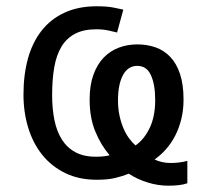

<svg xmlns="http://www.w3.org/2000/svg" viewBox="-20 -566 658 615"><path d="M357.9 -244.1Q357.9 -218.3 362.8 -195.8Q367.7 -173.3 375.5 -155Q383.3 -136.7 393.6 -122.8Q403.8 -108.9 414.1 -100.1Q441.9 -119.6 459.5 -156.2Q477.1 -192.9 477.1 -245.1Q477.1 -295.4 463.4 -325.2Q449.7 -355 419.9 -355Q389.6 -355 373.8 -325.2Q357.9 -295.4 357.9 -244.1ZM520 28.8Q486.3 28.8 453.1 18.6Q419.9 8.3 392.1 -9.8Q372.6 -1.5 348.6 4.2Q324.7 9.8 290 9.8Q232.9 9.8 189.2 -11.5Q145.5 -32.7 115.7 -69.6Q85.9 -106.4 70.6 -156.2Q55.2 -206.1 55.2 -263.2Q55.2 -327.1 69.8 -379.4Q84.5 -431.6 113.8 -468.5Q143.1 -505.4 187 -525.6Q231 -545.9 290 -545.9Q322.3 -545.9 342.3 -542Q362.3 -538.1 375 -535.2L355 -461.9Q345.7 -464.4 327.6 -468.3Q309.6 -472.2 289.1 -472.2Q248 -472.2 220.7 -458Q193.4 -443.8 177 -416.7Q160.6 -389.6 153.8 -350.6Q147 -311.5 147 -261.2Q147 -217.8 154.3 -181.6Q161.6 -145.5 178 -119.4Q194.3 -93.3 221.2 -78.6Q248 -64 287.1 -64Q305.2 -64 317.4 -65.9Q329.6 -67.9 331.1 -68.8Q303.2 -101.1 285.2 -145Q267.1 -189 267.1 -247.1Q267.1 -293 279.1 -326.2Q291 -359.4 311.8 -381.1Q332.5 -402.8 360.4 -413.3Q388.2 -423.8 419.9 -423.8Q451.2 -423.8 478.3 -414.3Q505.4 -404.8 525.4 -383.8Q545.4 -362.8 556.6 -329.1Q567.9 -295.4 567.9 -247.1Q567.9 -212.9 560.5 -183.6Q553.2 -154.3 540.5 -130.1Q527.8 -106 511 -87.2Q494.1 -68.4 475.1 -55.2Q484.9 -50.3 498.3 -47.1Q511.7 -43.9 525.9 -43.9Q538.6 -43.9 552.5 -45.4Q566.4 -46.9 580.1 -50.8V21Q567.9 25.4 551.8 27.1Q535.6 28.8 520 28.8Z"/></svg>

Font: Genotype
Style: Regular
Weight: 400
Foundry: Ascender Corporation
Version: Version 1.00